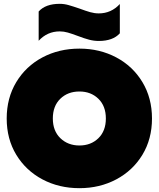

<svg xmlns="http://www.w3.org/2000/svg" viewBox="-20 -968 829 1003"><path d="M387 -780Q355 -792 334 -798Q313 -804 292 -804Q227 -804 182 -755V-908Q218 -948 292 -948Q315 -948 338 -941.5Q361 -935 396 -923Q428 -911 451 -904.5Q474 -898 496 -898Q561 -898 606 -947V-794Q570 -754 496 -754Q471 -754 446 -760.5Q421 -767 387 -780ZM15 -349Q15 -456 65 -539Q115 -622 201.5 -668Q288 -714 395 -714Q501 -714 587.5 -668Q674 -622 724 -539Q774 -456 774 -349Q774 -242 724 -159.5Q674 -77 587.5 -31Q501 15 395 15Q288 15 201.5 -31Q115 -77 65 -159.5Q15 -242 15 -349ZM533 -349Q533 -414 494 -452Q455 -490 395 -490Q334 -490 295 -452Q256 -414 256 -349Q256 -284 295.5 -246Q335 -208 395 -208Q455 -208 494 -246Q533 -284 533 -349Z"/></svg>

Font: Prompt Black
Style: Regular
Weight: 900
Designer: Katatrad Team
Foundry: CadsonDemak
Version: Version 1.001